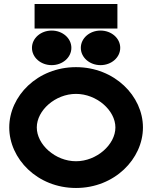

<svg xmlns="http://www.w3.org/2000/svg" viewBox="-20 -924 761 955"><path d="M152 -904V-782H564V-904ZM480 -600C534 -600 578 -638 578 -686C578 -734 534 -772 480 -772C426 -772 382 -734 382 -686C382 -638 426 -600 480 -600ZM237 -600C291 -600 335 -638 335 -686C335 -734 291 -772 237 -772C183 -772 139 -734 139 -686C139 -638 183 -600 237 -600ZM358 -457C461 -457 554 -375 554 -290C554 -205 461 -122 358 -122C255 -122 163 -205 163 -290C163 -375 255 -457 358 -457ZM358 11C550 11 691 -134 691 -290C691 -446 550 -590 358 -590C166 -590 26 -446 26 -290C26 -135 165 11 358 11Z"/></svg>

Font: Charger
Style: Hemi
Weight: 900
Designer: Jasper
Foundry: Cannot Into Space Fonts
Version: Version 0.99